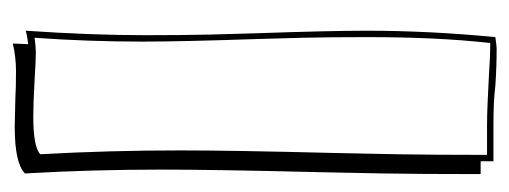

<svg xmlns="http://www.w3.org/2000/svg" viewBox="-268 -490 796 300"><g transform="rotate(90 130.0 -340.0)"><path d="M232 -693H252V-679Q252 -600 251 -540Q250 -480 249 -440Q245 -278 245 -194Q245 -85 251 19Q235 35 178 35L133 34Q118 33 91 33Q69 33 48 38L49 14Q32 16 28 18Q35 -85 35 -170Q35 -227 34 -270.5Q33 -314 32 -342Q28 -456 28 -515Q28 -613 38 -716Q52 -718 56 -718Q84 -718 114 -716Q137 -713 174 -713H232ZM97 -706Q67 -708 51 -708H47V-706Q38 -625 38 -516Q38 -458 39 -415Q40 -372 41 -343Q45 -225 45 -164Q45 -80 39 4Q53 2 62 2Q74 2 106 4Q142 6 162 6Q210 6 221 -5Q215 -113 215 -223Q215 -305 219 -463Q220 -503 221 -562Q222 -621 222 -699V-703H175Q151 -703 97 -706Z"/></g></svg>

Font: Londrina Shadow
Style: Regular
Weight: 400
Designer: Marcelo Magalhaes
Foundry: Marcelo Magalhães
Version: Version 1.002